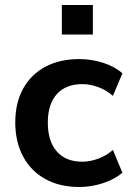

<svg xmlns="http://www.w3.org/2000/svg" viewBox="-20 -737 523 767"><path d="M297 10Q219 10 161.5 -21.5Q104 -53 72.5 -111.5Q41 -170 41 -248Q41 -326 72.5 -383Q104 -440 161.5 -470.5Q219 -501 297 -501Q346 -501 392.5 -486Q439 -471 469 -444L431 -354Q405 -377 372.5 -389Q340 -401 309 -401Q243 -401 207 -361Q171 -321 171 -247Q171 -173 207 -132Q243 -91 309 -91Q339 -91 372 -103Q405 -115 431 -138L469 -47Q439 -21 392 -5.5Q345 10 297 10ZM227 -599V-717H351V-599Z"/></svg>

Font: Nunito Sans 11pt
Style: Bold
Weight: 700
Version: Version 3.101;gftools[0.9.27]